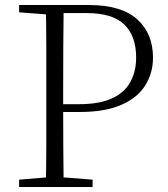

<svg xmlns="http://www.w3.org/2000/svg" viewBox="-20 -743 668 763"><path d="M56 0V-29L188 -40H209L348 -29V0ZM162 0Q164 -83 164 -166Q164 -249 164 -333V-390Q164 -474 164 -557.5Q164 -641 162 -723H233Q232 -641 231.5 -557.5Q231 -474 231 -390V-320Q231 -244 231.5 -163.5Q232 -83 233 0ZM198 -298V-329H295Q376 -329 426 -352.5Q476 -376 498.5 -418Q521 -460 521 -514Q521 -600 474 -645.5Q427 -691 325 -691H198V-723H334Q462 -723 525 -666.5Q588 -610 588 -514Q588 -453 557.5 -404Q527 -355 462.5 -326.5Q398 -298 297 -298ZM56 -694V-723H198V-684H188Z"/></svg>

Font: Noto Serif HK
Style: Regular
Weight: 200
Designer: Ryoko NISHIZUKA 西塚涼子 (kana & ideographs); Frank Grießhammer (Latin, Greek & Cyrillic); Wenlong ZHANG 张文龙 (bopomofo); San
Foundry: Adobe
Version: Version 2.001;hotconv 1.1.0;makeotfexe 2.6.0